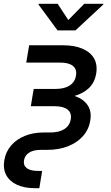

<svg xmlns="http://www.w3.org/2000/svg" viewBox="-38 -779 582 1003"><path d="M145 204.1Q89.4 204.1 50.8 186.3Q12.2 168.5 -5.4 135.7Q-22.9 103 -15.6 58.6Q-8.3 14.2 19.8 -18.6Q47.9 -51.3 91.6 -69.1Q135.3 -86.9 189.5 -86.9H224.1Q270.5 -86.9 298.3 -104.7Q326.2 -122.6 331.5 -155.3Q337.4 -188.5 315.4 -206.3Q293.5 -224.1 247.1 -224.1H123L138.2 -314.5H252.9Q298.8 -314.5 326.2 -332.5Q353.5 -350.6 358.9 -383.8Q364.7 -417 343 -434.6Q321.3 -452.1 275.9 -452.1H99.1L114.3 -542.5H290.5Q350.6 -542.5 392.1 -524.9Q433.6 -507.3 452.9 -474.4Q472.2 -441.4 464.4 -394.5Q456.5 -346.7 425.3 -317.9Q394 -289.1 346.9 -276.4Q299.8 -263.7 244.1 -263.7H129.4L134.3 -292H256.8Q314 -292 356.7 -276.1Q399.4 -260.3 420.4 -228.5Q441.4 -196.8 433.6 -149.9Q426.3 -103 396 -68.6Q365.7 -34.2 317.6 -15.1Q269.5 3.9 208 3.9H174.8Q137.2 3.9 114.5 18.1Q91.8 32.2 87.4 58.6Q83 85 101.8 99.4Q120.6 113.8 159.7 113.8H182.1L167.5 204.1ZM263.2 -759.3 318.8 -674.3 402.3 -759.3H502.4L501.5 -755.4L356 -620.1H262.7L163.1 -755.4L164.1 -759.3Z"/></svg>

Font: Inter 16pt Medium
Style: Italic
Weight: 500
Italic angle: -9.3988°
Version: Version 4.001;git-66647c0bb